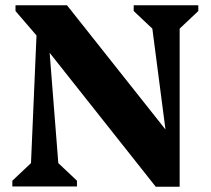

<svg xmlns="http://www.w3.org/2000/svg" viewBox="-20 -710 802 731"><path d="M27 0V-22L98 -89L119 -575L39 -668V-690H235L610 -217L560 -601L489 -668V-690H735V-668L664 -601V1H573L169 -509L202 -89L273 -22V0Z"/></svg>

Font: Platypi
Style: Bold
Weight: 700
Designer: David Sargent
Foundry: Bolt Cutter Type
Version: Version 1.200; ttfautohint (v1.8.4.7-5d5b)